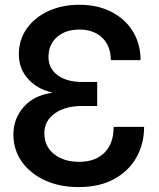

<svg xmlns="http://www.w3.org/2000/svg" viewBox="-20 -759 653 791"><path d="M304.2 11.7Q225.6 11.7 165 -16.1Q104.5 -43.9 69.8 -93Q35.2 -142.1 35.2 -205.1Q35.2 -270 77.4 -318.1Q119.6 -366.2 193.8 -376.5V-377.9Q132.3 -392.6 95 -434.6Q57.6 -476.6 57.6 -535.6Q57.6 -595.2 90.1 -641.1Q122.6 -687 178.7 -713.1Q234.9 -739.3 306.6 -739.3Q382.8 -739.3 439.5 -710Q496.1 -680.7 527.6 -629.2Q559.1 -577.6 559.1 -511.2H436.5Q436.5 -569.3 401.4 -603.3Q366.2 -637.2 307.1 -637.2Q250 -637.2 214.8 -606.4Q179.7 -575.7 179.7 -523.9Q179.7 -477.1 217.3 -449.2Q254.9 -421.4 317.9 -421.4H380.4V-322.3H317.9Q248 -322.3 205.3 -291.5Q162.6 -260.7 162.6 -210.4Q162.6 -156.7 202.4 -124.5Q242.2 -92.3 305.7 -92.3Q373 -92.3 410.6 -130.1Q448.2 -168 448.2 -236.3H573.7Q573.7 -166.5 542 -110.4Q510.3 -54.2 450 -21.2Q389.6 11.7 304.2 11.7Z"/></svg>

Font: Inter Display SemiBold
Style: Regular
Weight: 600
Designer: Rasmus Andersson
Foundry: rsms
Version: Version 4.001;git-9221beed3